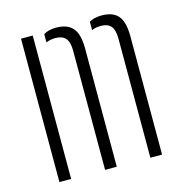

<svg xmlns="http://www.w3.org/2000/svg" viewBox="-94 -691 735 776"><g transform="rotate(-15 274.0 -303.0)"><path d="M60.5 0V-600H109.5V0ZM441 0V-501Q440.5 -536 427 -551.2Q413.5 -566.5 384.5 -566.5Q362.5 -566.5 347 -559V-594.5Q357.5 -600.5 370.5 -603.5Q383.5 -606.5 399 -606.5Q446 -606.5 467.8 -581.2Q489.5 -556 490 -498V0ZM251.5 0V-501Q251 -536 237.2 -551.2Q223.5 -566.5 195 -566.5Q184 -566.5 174 -564.5Q164 -562.5 156 -559V-593.5Q166.5 -600 179.2 -603.2Q192 -606.5 208.5 -606.5Q255 -606.5 277.5 -581.2Q300 -556 300.5 -498V0Z"/></g></svg>

Font: Big Shoulders Stencil Text Thin ExtraLight
Style: Regular
Weight: 250
Version: Version 2.001